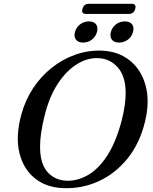

<svg xmlns="http://www.w3.org/2000/svg" viewBox="-20 -980 808 1013"><path d="M514.5 -713Q603 -710 664 -661.5Q725 -613 748 -529.8Q771 -446.5 745.5 -339.5Q717.5 -223.5 652.8 -143.5Q588 -63.5 499.8 -23.5Q411.5 16.5 313.5 12.5Q224 9.5 163.2 -39.8Q102.5 -89 82 -175.2Q61.5 -261.5 92.5 -375.5Q113 -451 154.2 -513.8Q195.5 -576.5 252.2 -621.8Q309 -667 376 -691Q443 -715 514.5 -713ZM330 -26.5Q385.5 -24 441.2 -54.8Q497 -85.5 544 -156.2Q591 -227 622 -344Q644 -431 643 -493Q642 -579 601.2 -624.5Q560.5 -670 502 -673Q445 -677 388.5 -643Q332 -609 286.2 -540.2Q240.5 -471.5 215.5 -370.5Q203 -320.5 197.2 -280.5Q191.5 -240.5 191.5 -208.5Q190.5 -119 229 -74.2Q267.5 -29.5 330 -26.5ZM418.5 -755.5Q392.5 -755.5 380.8 -771Q369 -786.5 375.5 -811Q382.5 -836 402.5 -851.5Q422.5 -867 449 -867Q475.5 -867 487 -851.5Q498.5 -836 491.5 -811Q485 -786.5 465 -771Q445 -755.5 418.5 -755.5ZM608 -755.5Q581.5 -755.5 570 -771Q558.5 -786.5 565 -811Q571.5 -836 591.8 -851.5Q612 -867 638.5 -867Q665.5 -867 677 -851.5Q688.5 -836 681.5 -811Q675 -786.5 655 -771Q635 -755.5 608 -755.5ZM415 -933Q422.5 -960 448.5 -960H675Q700.5 -960 693.5 -933Q686 -906.5 660 -906.5H433.5Q408 -906.5 415 -933Z"/></svg>

Font: Fraunces 9pt S000
Style: Italic
Weight: 400
Italic angle: -16°
Version: Version 1.000; ttfautohint (v1.8.3)